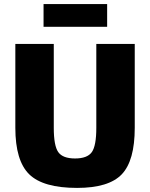

<svg xmlns="http://www.w3.org/2000/svg" viewBox="-20 -905 734 939"><path d="M504 -774H193V-885H504ZM639 -690V-280Q639 -119 575.5 -52.5Q512 14 357 14Q191 14 123 -52.5Q55 -119 55 -280V-690H243V-280Q243 -192 265 -161Q287 -130 347 -130Q407 -130 429 -161Q451 -192 451 -280V-690Z"/></svg>

Font: Ezarion Extra Bold
Style: Regular
Weight: 800
Designer: Natanael Gama
Version: Version 1.001;PS 001.001;hotconv 1.0.70;makeotf.lib2.5.58329